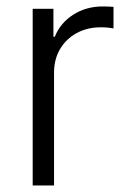

<svg xmlns="http://www.w3.org/2000/svg" viewBox="-20 -568 390 588"><path d="M80.1 0V-541H143.6V-455.6H147.9Q164.6 -497.6 204.1 -522.9Q243.7 -548.3 294.9 -548.3Q303.2 -548.3 312.3 -547.9Q321.3 -547.4 327.6 -546.9V-481Q323.7 -481.9 312.7 -483.2Q301.8 -484.4 288.6 -484.4Q247.6 -484.4 215.1 -466.8Q182.6 -449.2 164.1 -418Q145.5 -386.7 145.5 -345.2V0Z"/></svg>

Font: Inter 17pt Light
Style: Regular
Weight: 300
Version: Version 4.001;git-66647c0bb